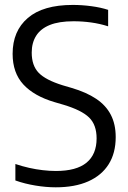

<svg xmlns="http://www.w3.org/2000/svg" viewBox="-20 -770 534 799"><path d="M212 9.5Q172 9.5 127.8 2.2Q83.5 -5 44 -19V-87.5Q72.5 -78 101.2 -71.5Q130 -65 158.2 -61.8Q186.5 -58.5 213 -58.5Q298 -58.5 340 -93Q382 -127.5 382 -194Q382 -250.5 350.8 -281Q319.5 -311.5 244.5 -334L207 -345Q122 -370 77.2 -418.5Q32.5 -467 32.5 -546Q32.5 -641 95.8 -695.2Q159 -749.5 283 -749.5Q321.5 -749.5 360.5 -744.2Q399.5 -739 430 -729V-660.5Q395.5 -671.5 359.2 -676.5Q323 -681.5 286 -681.5Q225.5 -681.5 187.2 -666Q149 -650.5 130.5 -621.2Q112 -592 112 -551Q112 -497 141 -467Q170 -437 241 -415L278.5 -404Q339.5 -386 380.2 -358.8Q421 -331.5 441.2 -292.2Q461.5 -253 461.5 -199.5Q461.5 -133 432.2 -86.5Q403 -40 347.2 -15.2Q291.5 9.5 212 9.5Z"/></svg>

Font: Encode Sans SemiCondensed
Style: Regular
Weight: 400
Width: 4
Designer: Multiple Designers
Foundry: Impallari Type
Version: Version 3.002